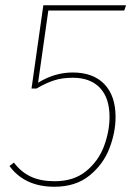

<svg xmlns="http://www.w3.org/2000/svg" viewBox="-20 -701 522 731"><path d="M16 -69 33 -82Q60 -46 97.5 -28.5Q135 -11 188 -11Q261 -11 308 -49.5Q355 -88 376 -144.5Q397 -201 397 -256Q397 -328 360.5 -366.5Q324 -405 257 -405Q217 -405 186 -395Q155 -385 119 -364H100L145 -681H460L453 -661H164L125 -386Q188 -425 257 -425Q335 -425 377.5 -380.5Q420 -336 420 -256Q420 -197 396.5 -136Q373 -75 320.5 -32.5Q268 10 187 10Q74 10 16 -69Z"/></svg>

Font: FiraGO Thin
Style: Italic
Weight: 100
Italic angle: -8°
Designer: bBox Type GmbH
Foundry: bBox Type GmbH
Version: Version 1.001